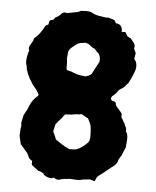

<svg xmlns="http://www.w3.org/2000/svg" viewBox="-51 -680 631 775"><g transform="rotate(5 265.0 -293.0)"><path d="M486 -446Q491 -429 483 -408Q479 -397 473.5 -385.5Q468 -374 462 -362Q460 -360 456.5 -356.5Q453 -353 450 -348Q447 -346 444.5 -343.5Q442 -341 439 -339Q426 -333 420 -322Q415 -315 406 -307Q401 -305 400 -301Q397 -298 397 -293Q398 -292 399 -290Q400 -288 401 -286Q405 -285 408.5 -284Q412 -283 414 -282Q419 -279 418.5 -275Q418 -271 422 -265Q427 -260 433 -252.5Q439 -245 445 -238Q447 -231 446 -225.5Q445 -220 451 -215Q453 -209 457.5 -203Q462 -197 463 -190Q466 -186 468 -181Q470 -176 469 -170Q468 -166 471 -163Q474 -160 475 -155Q478 -142 476 -126Q475 -120 475 -114Q475 -108 474 -102Q471 -96 468.5 -89.5Q466 -83 463 -76Q462 -72 460 -68.5Q458 -65 455 -61Q448 -51 447 -43Q444 -34 434 -25Q420 -15 406.5 -3.5Q393 8 379 18Q376 20 373 22.5Q370 25 368 28Q366 35 362 41Q362 44 358 44Q354 43 350.5 41.5Q347 40 343 39Q334 40 324 40.5Q314 41 304 44Q300 45 294.5 45Q289 45 284 45Q276 45 267 44Q258 43 250 45Q235 45 223 49Q222 50 218.5 50.5Q215 51 213 51Q204 51 199 46Q196 43 191 46Q189 46 185 48Q167 46 154 36Q155 36 152 31Q153 31 147.5 28.5Q142 26 143 26L130 22Q123 17 117 12Q111 7 105 3Q101 -1 102 -5.5Q103 -10 102 -15Q100 -17 97 -19Q94 -21 91 -23Q87 -29 83.5 -37.5Q80 -46 74 -52Q68 -59 62.5 -65Q57 -71 51 -78Q49 -86 47 -94.5Q45 -103 43 -112Q44 -121 44 -130.5Q44 -140 46 -150Q47 -152 46.5 -156Q46 -160 45 -164Q47 -172 48.5 -180.5Q50 -189 52 -197Q57 -206 62 -215Q67 -224 70 -233Q75 -246 83 -257.5Q91 -269 101 -277Q103 -278 103.5 -280Q104 -282 105 -283Q105 -286 103 -288Q95 -303 85 -314Q78 -321 73.5 -329.5Q69 -338 64 -345L54 -366Q53 -371 51 -375.5Q49 -380 48 -385Q48 -391 48 -391Q42 -407 43.5 -421.5Q45 -436 49 -451Q50 -452 52 -457Q46 -469 54 -481Q58 -488 62 -495Q66 -502 67 -509Q81 -520 91 -534.5Q101 -549 109 -564L120 -570Q121 -574 121 -576.5Q121 -579 122 -582Q125 -589 133 -589Q136 -589 137 -590Q139 -592 140.5 -594Q142 -596 144 -599Q147 -601 150.5 -603Q154 -605 158 -607Q161 -610 164.5 -613Q168 -616 170 -619Q180 -627 189 -622H191Q198 -623 204.5 -624.5Q211 -626 217 -627Q225 -628 232.5 -630Q240 -632 246 -636Q253 -636 259 -636.5Q265 -637 270 -637Q282 -637 290 -633Q306 -623 328 -621Q336 -620 343 -618.5Q350 -617 357 -618Q360 -619 366 -616Q370 -615 375 -613.5Q380 -612 384 -610Q385 -607 388 -604Q388 -603 390 -599Q396 -598 402 -596Q408 -594 412 -588Q415 -583 416.5 -577.5Q418 -572 416 -566H432Q435 -562 437 -558Q439 -554 440 -552Q444 -548 448 -546.5Q452 -545 455 -543Q461 -537 466 -530.5Q471 -524 474 -516Q475 -512 473.5 -508Q472 -504 474 -499Q477 -492 481 -485Q480 -480 479 -474Q478 -468 477 -463Q478 -459 481.5 -455Q485 -451 486 -446ZM339 -448Q338 -456 336 -462.5Q334 -469 328 -474Q324 -476 321.5 -480Q319 -484 315 -488Q305 -491 296.5 -499Q288 -507 275 -509Q270 -508 264.5 -507.5Q259 -507 254 -506Q244 -504 239 -499Q230 -492 222 -485.5Q214 -479 209 -468Q208 -461 207.5 -453.5Q207 -446 206 -439Q208 -430 208 -420Q208 -410 208 -399Q208 -396 212 -392Q220 -391 229 -388Q238 -385 245 -382Q250 -380 254 -379Q258 -378 262 -377Q268 -376 274.5 -375.5Q281 -375 288 -374Q294 -376 300 -378.5Q306 -381 311 -386Q317 -398 324 -411Q331 -424 338 -437Q338 -439 338.5 -442Q339 -445 339 -448ZM328 -132Q328 -156 325 -178L319 -192L312 -206Q305 -209 299 -213Q293 -217 284 -221Q277 -218 269.5 -218.5Q262 -219 254 -217Q246 -215 237 -215Q228 -215 220 -214Q215 -211 213 -207Q209 -200 203.5 -194.5Q198 -189 193 -183Q191 -179 188 -176.5Q185 -174 183 -170Q182 -163 180 -156Q178 -149 177 -144Q177 -138 180 -134Q183 -130 184 -125Q186 -122 187.5 -118Q189 -114 190 -110Q204 -100 217.5 -91.5Q231 -83 247 -76H262Q266 -76 269 -76.5Q272 -77 275 -77Q289 -82 299.5 -90Q310 -98 320 -108Q323 -111 324.5 -114.5Q326 -118 327 -122Q327 -124 327.5 -127Q328 -130 328 -132Z"/></g></svg>

Font: Darumadrop One
Style: Regular
Weight: 400
Version: Version 1.000